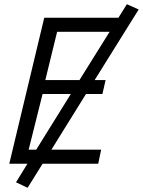

<svg xmlns="http://www.w3.org/2000/svg" viewBox="-20 -777 678 911"><path d="M111 114 56 88 110 0H24L190 -693H542L582 -757L638 -732L429 -397H481L466 -331H388L224 -67H460L446 0H182ZM116 -67H152L316 -331H182ZM195 -397H357L500 -626H251Z"/></svg>

Font: Ubuntu Sans
Style: Italic
Weight: 400
Italic angle: -13.5°
Designer: Dalton Maag Ltd
Foundry: Dalton Maag Ltd
Version: Version 1.006